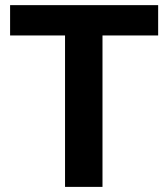

<svg xmlns="http://www.w3.org/2000/svg" viewBox="-20 -731 659 751"><path d="M598.6 -592.3H380.9V0H234.4V-592.3H19.5V-710.9H598.6Z"/></svg>

Font: SteelSelectRoboto
Style: Roboto-Bold
Weight: 700
Designer: Google
Version: Version 2.137; 2017